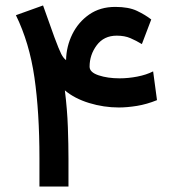

<svg xmlns="http://www.w3.org/2000/svg" viewBox="-20 -681 622 701"><path d="M406.2 -550.8Q359.4 -550.8 333.3 -515.9Q307.1 -481 307.1 -437.5Q307.1 -417 340.1 -406Q373 -395 416.5 -395Q448.7 -395 481.4 -401.4Q514.2 -407.7 539.1 -420.4L553.2 -315.4Q516.1 -300.3 480 -294.4Q443.8 -288.6 413.6 -288.6Q358.9 -288.6 305.4 -304.9Q252 -321.3 216.8 -351.1Q225.6 -280.3 227.8 -216.3Q230 -152.3 230 -102.1V0H124V-103.5Q124 -271.5 105.7 -398.2Q87.4 -524.9 38.1 -625.5L137.2 -661.1L178.7 -544.9Q195.8 -499 203.6 -483.9Q211.4 -468.8 221.2 -461.4Q222.2 -511.7 244.1 -556.2Q266.1 -600.6 305.9 -628.2Q345.7 -655.8 400.9 -655.8Q449.7 -655.8 480 -641.4Q510.3 -627 532.2 -609.9L498 -520Q477.1 -532.7 456.1 -541.7Q435.1 -550.8 406.2 -550.8Z"/></svg>

Font: Vazirmatn UI NL Medium
Style: Regular
Weight: 500
Designer: Saber Rastikerdar
Foundry: Saber Rastikerdar
Version: Version 33.003